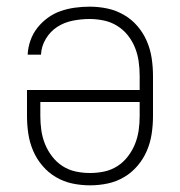

<svg xmlns="http://www.w3.org/2000/svg" viewBox="-20 -548 540 576"><path d="M250 8Q223 8 197 2.5Q171 -3 148 -16.5Q125 -30 107.5 -50.5Q90 -71 79.5 -95.5Q69 -120 65 -146.5Q61 -173 61 -200V-278H399V-320Q399 -342 396 -363.5Q393 -385 385 -405Q377 -425 363.5 -442Q350 -459 331.5 -470.5Q313 -482 291.5 -486.5Q270 -491 249 -491Q224 -491 198.5 -486Q173 -481 152 -467.5Q131 -454 117.5 -431.5Q104 -409 103 -384H63Q64 -406 71.5 -427Q79 -448 92.5 -465Q106 -482 124 -495Q142 -508 162.5 -515Q183 -522 205 -525Q227 -528 249 -528Q276 -528 302 -522.5Q328 -517 351.5 -503.5Q375 -490 392.5 -469.5Q410 -449 420.5 -424.5Q431 -400 435 -373.5Q439 -347 439 -320V-200Q439 -173 435 -146.5Q431 -120 420.5 -95.5Q410 -71 392.5 -50.5Q375 -30 352 -16.5Q329 -3 303 2.5Q277 8 250 8ZM250 -29Q272 -29 293 -33.5Q314 -38 332 -49.5Q350 -61 363.5 -78.5Q377 -96 385 -116Q393 -136 396 -157Q399 -178 399 -200V-242H101V-200Q101 -178 104 -157Q107 -136 115 -116Q123 -96 136.5 -78.5Q150 -61 168 -49.5Q186 -38 207 -33.5Q228 -29 250 -29Z"/></svg>

Font: Iosevka Curly Extralight
Style: Regular
Weight: 200
Monospace: yes
Designer: Belleve Invis
Foundry: Belleve Invis
Version: Version 22.1.2; ttfautohint (v1.8.4)